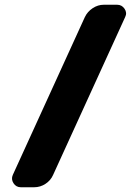

<svg xmlns="http://www.w3.org/2000/svg" viewBox="-20 -750 582 810"><path d="M474 -730Q494 -730 505.5 -713Q517 -696 508 -678L204 -12Q194 11 172 25.5Q150 40 124 40H68Q48 40 37 23Q26 6 34 -12L338 -678Q349 -701 371 -715.5Q393 -730 418 -730Z"/></svg>

Font: Rounded Mplus 1c Black
Style: Regular
Weight: 900
Version: Version 1.059.20150529